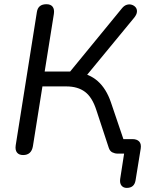

<svg xmlns="http://www.w3.org/2000/svg" viewBox="-20 -732 720 915"><path d="M583.9 163.5Q567.9 163.5 558.9 152.3Q549.9 141.2 552.8 120.3L575.8 -27.9L587.1 0H539.9Q527.3 0 515.4 -5.9Q503.4 -11.8 498.1 -28.3L439.4 -206.7Q419.7 -268.3 385.2 -294.2Q350.7 -320.2 295.9 -320.2H182.2L136.8 -35Q129.5 6.9 90.2 6.9Q70.3 6.9 60.9 -5.2Q51.5 -17.3 54.9 -39.7L155.8 -675.1Q161.6 -711.9 201.4 -711.9Q221.7 -711.9 230.9 -699.8Q240.1 -687.7 236.7 -665.3L192.9 -391.2H321L301.2 -375.2L561.2 -692.5Q571.9 -705.6 584.3 -709.2Q596.7 -712.9 608.1 -709.2Q619.5 -705.6 626.6 -696.9Q633.6 -688.1 632.6 -675.5Q631.6 -662.9 619.9 -648.2L383.5 -361.3L346.5 -387.7Q405.8 -380.9 446.2 -345Q486.5 -309 508.5 -244.6L577.2 -42.1L545.1 -69.1H610.6Q632.5 -69.1 643.3 -57.7Q654 -46.3 650.6 -23.8L626.1 127Q620.3 163.5 583.9 163.5Z"/></svg>

Font: Nunito Variable Extra Light
Style: Italic
Weight: 200
Italic angle: -9°
Designer: Vernon Adams
Foundry: Vernon Adams
Version: Version 3.602